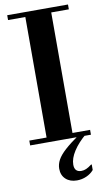

<svg xmlns="http://www.w3.org/2000/svg" viewBox="-107 -803 598 1095"><g transform="rotate(-10 192.0 -255.5)"><path d="M118 -15V-754H268V-15ZM18 0V-28H370V0ZM18 -726V-754H370V-726ZM247 243Q207 243 182.5 220.5Q158 198 158 160Q158 134 171.5 109Q185 84 216.5 55.5Q248 27 301 -10H344Q295 31 268 73Q241 115 241 151Q241 194 281 194Q295 194 309 188Q323 182 341 168H345V200Q328 220 302 231.5Q276 243 247 243Z"/></g></svg>

Font: Libre Bodoni SemiBold
Style: Regular
Weight: 600
Designer: Pablo Impallari, Rodrigo Fuenzalida
Foundry: Impallari Type
Version: Version 2.005;gftools[0.9.23]